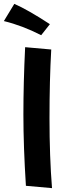

<svg xmlns="http://www.w3.org/2000/svg" viewBox="-32 -948 341 993"><path d="M233 -692Q224 -534 224 -336Q224 -138 237 25L102 13Q89 -191 89 -355.5Q89 -520 98 -704ZM226 -823 181 -766Q83 -816 -12 -839L42 -928Q113 -897 226 -823Z"/></svg>

Font: Boogaloo
Style: Regular
Weight: 400
Designer: John Vargas Beltran
Foundry: John Vargas Beltran
Version: Version 1.002